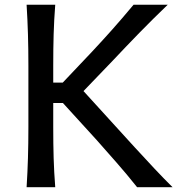

<svg xmlns="http://www.w3.org/2000/svg" viewBox="-20 -776 756 796"><path d="M90.3 0Q94.2 -62.5 95.9 -120.8Q97.7 -179.2 97.7 -249.5V-503.9Q97.7 -575.2 95.9 -634Q94.2 -692.9 90.3 -756.3H209Q204.1 -692.9 202.4 -634Q200.7 -575.2 200.7 -503.9V-433.6H240.2L361.8 -562Q404.3 -607.4 444.3 -652.3Q484.4 -697.3 533.7 -756.3H675.3Q613.3 -696.8 557.1 -639.2Q501 -581.5 446.8 -523.9L326.2 -398.4L460.4 -251Q496.6 -211.4 538.3 -165.5Q580.1 -119.6 621.1 -76.2Q662.1 -32.7 695.3 0H548.3Q504.4 -55.2 462.9 -102.3Q421.4 -149.4 380.9 -195.3L240.7 -349.1H200.7V-249.5Q200.7 -179.2 202.4 -120.8Q204.1 -62.5 209 0Z"/></svg>

Font: Pinar Medium
Style: Regular
Weight: 500
Designer: Amin Abedi
Version: Version 3.000